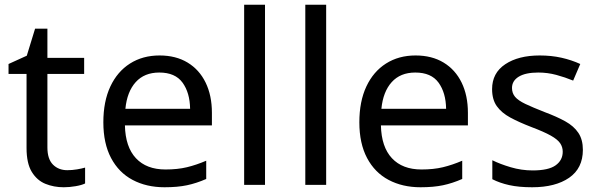

<svg xmlns="http://www.w3.org/2000/svg" viewBox="-20 -780 2524 810"><path d="M264 -62Q284 -62 305 -65.5Q326 -69 339 -73V-6Q325 1 299 5.5Q273 10 249 10Q207 10 171.5 -4.5Q136 -19 114 -55Q92 -91 92 -156V-468H16V-510L93 -545L128 -659H180V-536H335V-468H180V-158Q180 -109 203.5 -85.5Q227 -62 264 -62Z M653 -546Q722 -546 771.5 -516Q821 -486 847.5 -431.5Q874 -377 874 -304V-251H507Q509 -160 553.5 -112.5Q598 -65 678 -65Q729 -65 768.5 -74.5Q808 -84 850 -102V-25Q809 -7 769 1.5Q729 10 674 10Q598 10 539.5 -21Q481 -52 448.5 -113.5Q416 -175 416 -264Q416 -352 445.5 -415Q475 -478 528.5 -512Q582 -546 653 -546ZM652 -474Q589 -474 552.5 -433.5Q516 -393 509 -321H782Q781 -389 750 -431.5Q719 -474 652 -474Z M1098 0H1010V-760H1098Z M1356 0H1268V-760H1356Z M1733 -546Q1802 -546 1851.5 -516Q1901 -486 1927.5 -431.5Q1954 -377 1954 -304V-251H1587Q1589 -160 1633.5 -112.5Q1678 -65 1758 -65Q1809 -65 1848.5 -74.5Q1888 -84 1930 -102V-25Q1889 -7 1849 1.5Q1809 10 1754 10Q1678 10 1619.5 -21Q1561 -52 1528.5 -113.5Q1496 -175 1496 -264Q1496 -352 1525.5 -415Q1555 -478 1608.5 -512Q1662 -546 1733 -546ZM1732 -474Q1669 -474 1632.5 -433.5Q1596 -393 1589 -321H1862Q1861 -389 1830 -431.5Q1799 -474 1732 -474Z M2439 -148Q2439 -70 2381 -30Q2323 10 2225 10Q2169 10 2128.5 1Q2088 -8 2057 -24V-104Q2089 -88 2134.5 -74.5Q2180 -61 2227 -61Q2294 -61 2324 -82.5Q2354 -104 2354 -140Q2354 -160 2343 -176Q2332 -192 2303.5 -208Q2275 -224 2222 -244Q2170 -264 2133 -284Q2096 -304 2076 -332Q2056 -360 2056 -404Q2056 -472 2111.5 -509Q2167 -546 2257 -546Q2306 -546 2348.5 -536.5Q2391 -527 2428 -510L2398 -440Q2364 -454 2327 -464Q2290 -474 2251 -474Q2197 -474 2168.5 -456.5Q2140 -439 2140 -409Q2140 -387 2153 -371.5Q2166 -356 2196.5 -341.5Q2227 -327 2278 -307Q2329 -288 2365 -268Q2401 -248 2420 -219.5Q2439 -191 2439 -148Z"/></svg>

Font: Noto IKEA Latin
Style: Regular
Weight: 400
Designer: Monotype Design Team
Foundry: Monotype Imaging Inc.
Version: Version 1.0